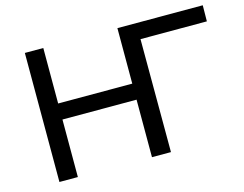

<svg xmlns="http://www.w3.org/2000/svg" viewBox="-97 -853 1280 1006"><g transform="rotate(-15 543.5 -350.0)"><path d="M109 0H209V-312H611V0H714L713 -613H1073L1074 -700H611V-399H209V-700H109Z"/></g></svg>

Font: Malon Grotesk Med
Style: Regular
Weight: 500
Designer: Julieta Ulanovsky
Foundry: Julieta Ulanovsky
Version: Version 7.200